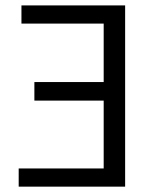

<svg xmlns="http://www.w3.org/2000/svg" viewBox="-20 -697 581 717"><path d="M447.3 0H49.8V-67.9H367.2V-321.3H108.4V-390.6H367.2V-608.9H60.1V-676.8H447.3Z"/></svg>

Font: Akatab
Style: Regular
Weight: 400
Designer: SIL Global
Foundry: SIL Global
Version: Version 4.100